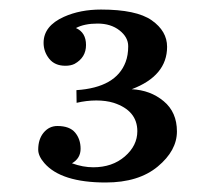

<svg xmlns="http://www.w3.org/2000/svg" viewBox="-20 -847 457 400"><path d="M138.2 -788.6Q159.2 -779.3 159.2 -753.2Q159.2 -727.1 135.3 -713.9Q127.4 -710 116.2 -710Q94.2 -710 82.5 -724.6Q70.8 -739.3 70.8 -757.8Q70.8 -793 113.3 -812Q147 -827.1 190.4 -827.1Q264.2 -827.1 296.1 -804.7Q328.1 -782.2 328.1 -749.5Q328.1 -689 254.4 -661.1Q293.5 -659.2 321 -636.2Q348.6 -613.3 348.6 -573.2Q348.6 -533.2 308.6 -500Q268.6 -466.8 200.2 -466.8Q107.4 -466.8 72.3 -507.3Q59.6 -522 59.6 -535.2Q59.6 -557.1 71 -570.8Q82.5 -584.5 99.6 -584.5Q125 -584.5 136.5 -570.8Q147.9 -557.1 147.9 -537.1Q147.9 -517.1 129.9 -506.8Q152.8 -498.5 174.3 -498.5Q213.9 -498.5 240 -521Q266.1 -543.5 266.1 -573.7Q266.1 -616.7 216.8 -632.8Q200.7 -637.7 180.7 -637.7Q160.6 -637.7 139.6 -632.8L139.2 -659.2Q221.7 -664.6 241.7 -717.8Q247.1 -731.9 247.1 -750.7Q247.1 -769.5 229 -783.7Q210.9 -797.9 183.3 -797.9Q155.8 -797.9 138.2 -788.6Z"/></svg>

Font: Cantata One
Style: Regular
Weight: 400
Designer: Joana Maria Correia da Silva
Foundry: Joana Maria Correia da Silva
Version: Version 1.002